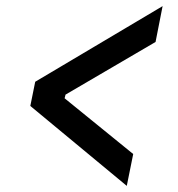

<svg xmlns="http://www.w3.org/2000/svg" viewBox="-20 -598 580 627"><path d="M79 -252 95 -331 511 -578 488 -461 194 -289 191 -277 415 -95 394 9Z"/></svg>

Font: IBM Plex Sans Cond Medm
Style: Italic
Weight: 500
Width: 3
Italic angle: -11°
Designer: Mike Abbink, Paul van der Laan, Pieter van Rosmalen
Foundry: Bold Monday
Version: Version 1.3